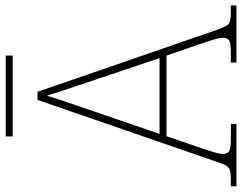

<svg xmlns="http://www.w3.org/2000/svg" viewBox="-114 -758 868 689"><g transform="rotate(-90 320.5 -414.0)"><path d="M-4 0V-20H18Q41 -20 52 -23Q63 -26 69.5 -36Q76 -46 83 -68L306 -714H335L558 -68Q566 -46 572 -36Q578 -26 589 -23Q600 -20 623 -20H645V0H440V-20H474Q512 -20 520.5 -27Q529 -34 529 -48Q529 -60 523 -80Q517 -100 510.5 -119Q504 -138 501 -147L465 -251H176L140 -147Q137 -138 130.5 -119Q124 -100 118 -80Q112 -60 112 -48Q112 -34 121 -27Q130 -20 167 -20H220V0ZM184 -276H456L379 -505Q370 -532 359 -564.5Q348 -597 338 -628Q328 -659 321 -680Q317 -665 306.5 -634Q296 -603 285 -570.5Q274 -538 266 -515ZM175 -803V-828H465V-803Z"/></g></svg>

Font: Noto Serif Khmer Thin
Style: Regular
Weight: 250
Version: Version 2.003